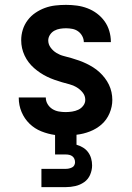

<svg xmlns="http://www.w3.org/2000/svg" viewBox="-20 -548 540 788"><path d="M150 220V145H250Q257 145 263.5 143.5Q270 142 276 139Q282 136 285 130Q288 124 288 118Q288 110 285 103.5Q282 97 276.5 93Q271 89 264 87.5Q257 86 250 86H206V6Q177 2 149.5 -9Q122 -20 101 -40.5Q80 -61 68.5 -88.5Q57 -116 57 -146V-148H168V-147Q168 -133 175.5 -120.5Q183 -108 195 -100.5Q207 -93 221 -90.5Q235 -88 249 -88Q262 -88 275.5 -90Q289 -92 301 -97.5Q313 -103 321.5 -114Q330 -125 330 -138Q330 -155 319.5 -168Q309 -181 295 -189.5Q281 -198 265.5 -202Q250 -206 234.5 -210.5Q219 -215 203.5 -220.5Q188 -226 173.5 -233Q159 -240 145.5 -249Q132 -258 120 -268.5Q108 -279 98 -292Q88 -305 81 -320Q74 -335 70.5 -350.5Q67 -366 67 -383Q67 -405 73.5 -426Q80 -447 93.5 -465Q107 -483 125.5 -495.5Q144 -508 164.5 -515.5Q185 -523 207 -525.5Q229 -528 251 -528Q274 -528 296 -525Q318 -522 339 -514Q360 -506 378 -492.5Q396 -479 409 -461Q422 -443 428.5 -421Q435 -399 435 -377V-375H324Q324 -388 317.5 -400Q311 -412 300.5 -419.5Q290 -427 277 -429.5Q264 -432 251 -432Q239 -432 226.5 -430Q214 -428 203 -422Q192 -416 185 -405Q178 -394 178 -382Q178 -366 188 -352.5Q198 -339 212 -330.5Q226 -322 242 -318Q258 -314 273.5 -309.5Q289 -305 304.5 -299.5Q320 -294 334.5 -287Q349 -280 362.5 -271.5Q376 -263 388 -252Q400 -241 410 -228Q420 -215 427 -200.5Q434 -186 437.5 -170Q441 -154 441 -138Q441 -110 429.5 -83Q418 -56 397 -37.5Q376 -19 349 -8.5Q322 2 294 5V46Q308 50 320.5 57.5Q333 65 341.5 76.5Q350 88 354 102Q358 116 358 131Q358 150 350 169Q342 188 325.5 199.5Q309 211 289.5 215.5Q270 220 250 220Z"/></svg>

Font: Iosevka SS18
Style: Bold
Weight: 700
Monospace: yes
Designer: Belleve Invis
Foundry: Belleve Invis
Version: Version 25.1.1; ttfautohint (v1.8.4)